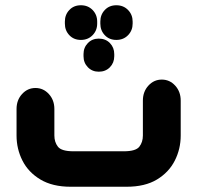

<svg xmlns="http://www.w3.org/2000/svg" viewBox="-20 -711 750 731"><path d="M288 -691Q315 -691 332.5 -673Q350 -655 350 -629V-621Q350 -595 332.5 -577Q315 -559 288 -559Q261 -559 244 -577Q227 -595 227 -621V-629Q227 -655 244 -673Q261 -691 288 -691ZM423 -691Q450 -691 467.5 -673Q485 -655 485 -629V-621Q485 -595 467.5 -577Q450 -559 423 -559Q396 -559 379 -577Q362 -595 362 -621V-629Q362 -655 379 -673Q396 -691 423 -691ZM415 -497Q415 -472 398.5 -455Q382 -438 356 -438Q331 -438 314.5 -455Q298 -472 298 -497V-505Q298 -530 314.5 -547Q331 -564 356 -564Q382 -564 398.5 -547Q415 -530 415 -505ZM462 0H249Q180 0 134 -27.5Q88 -55 65.5 -99.5Q43 -144 43 -195V-296Q43 -330 64 -353Q85 -376 115 -376Q145 -376 166 -353Q187 -330 187 -296V-195Q187 -170 200.5 -152.5Q214 -135 260 -135H451Q497 -135 510.5 -152.5Q524 -170 524 -195V-328Q524 -362 545 -385Q566 -408 596 -408Q626 -408 647 -385Q668 -362 668 -328V-195Q668 -144 645.5 -99.5Q623 -55 577.5 -27.5Q532 0 462 0Z"/></svg>

Font: Beiruti Black
Style: Regular
Weight: 900
Designer: Arlette Boutros
Foundry: Boutros
Version: Version 1.41